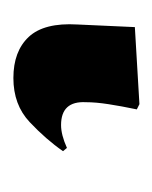

<svg xmlns="http://www.w3.org/2000/svg" viewBox="10 -12 233 294"><g transform="rotate(90 127.0 134.5)"><path d="M100 231Q59 231 37 207.5Q15 184 18 133L22 45L140 38L148 42Q143 66 140 85.5Q137 105 137 120Q135 158 172 158Q187 158 207 149L212 155Q194 181 167.5 206Q141 231 100 231Z"/></g></svg>

Font: Literata 72pt
Style: Bold Italic
Weight: 700
Italic angle: -2°
Designer: Latin by Veronika Burian and Jose Scaglione. Greek by Irene Vlachou. Cyrillic by Vera Evstafieva
Foundry: TypeTogether
Version: Version 3.002